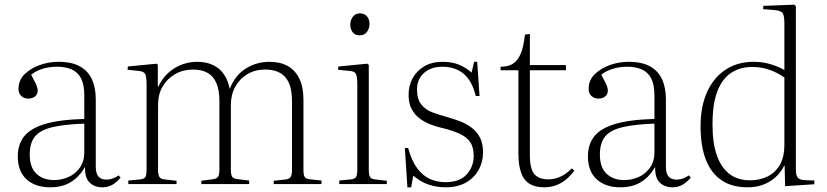

<svg xmlns="http://www.w3.org/2000/svg" viewBox="-20 -786 3534 820"><path d="M195 14Q131 14 93.5 -20Q56 -54 56 -118Q56 -169 82.5 -203Q109 -237 170.5 -256Q232 -275 340 -278V-378Q340 -424 326.5 -450.5Q313 -477 287 -489Q261 -501 225 -501Q190 -501 161.5 -492Q133 -483 113 -467Q124 -447 130 -434.5Q136 -422 138.5 -414Q141 -406 141 -399Q141 -384 130 -374.5Q119 -365 100 -365Q83 -365 71 -376Q59 -387 59 -406Q59 -444 85.5 -469.5Q112 -495 150.5 -508.5Q189 -522 229 -522Q288 -522 323 -501.5Q358 -481 373.5 -445.5Q389 -410 389 -361V-74Q389 -45 400.5 -32Q412 -19 434 -19Q450 -19 463.5 -24.5Q477 -30 487 -37L495 -27Q479 -8 460 3Q441 14 417 14Q385 14 363.5 -5.5Q342 -25 343 -73Q325 -42 302 -22.5Q279 -3 252.5 5.5Q226 14 195 14ZM211 -17Q243 -17 272.5 -30Q302 -43 321 -70Q340 -97 340 -135V-258Q254 -255 202.5 -242.5Q151 -230 129 -202.5Q107 -175 107 -126Q107 -71 135.5 -44Q164 -17 211 -17Z M528 0V-15L580 -20Q596 -22 601 -30Q606 -38 606 -65V-421Q606 -457 600.5 -469Q595 -481 573 -483L525 -488L526 -502L649 -514L654 -509V-416H656Q673 -452 699.5 -475.5Q726 -499 757.5 -510.5Q789 -522 821 -522Q879 -522 914.5 -492.5Q950 -463 961 -406Q984 -465 1030 -493.5Q1076 -522 1131 -522Q1177 -522 1209 -504Q1241 -486 1258.5 -450Q1276 -414 1276 -360V-61Q1276 -38 1281.5 -30Q1287 -22 1306 -20L1353 -15V0H1149V-14L1195 -19Q1215 -21 1221 -29.5Q1227 -38 1227 -61V-355Q1227 -402 1214 -431.5Q1201 -461 1175.5 -475Q1150 -489 1113 -489Q1070 -489 1037 -469.5Q1004 -450 985 -416Q966 -382 966 -338V-62Q966 -41 971 -32Q976 -23 994 -21L1044 -15V0H840V-14L885 -20Q905 -22 911 -30.5Q917 -39 917 -62V-354Q917 -401 904.5 -430.5Q892 -460 867 -474.5Q842 -489 805 -489Q762 -489 728 -469.5Q694 -450 674.5 -416.5Q655 -383 655 -338V-63Q655 -40 660.5 -31Q666 -22 680 -20L734 -14V0Z M1429 0V-15L1480 -20Q1495 -22 1500.5 -30Q1506 -38 1506 -65V-421Q1506 -459 1500 -470.5Q1494 -482 1473 -483L1424 -488L1425 -502L1549 -514L1555 -509V-63Q1555 -39 1560 -30.5Q1565 -22 1580 -20L1632 -14V0ZM1516 -635Q1497 -635 1486.5 -648Q1476 -661 1476 -680Q1476 -700 1487 -714.5Q1498 -729 1517 -729Q1536 -729 1547 -716.5Q1558 -704 1558 -684Q1558 -665 1547.5 -650Q1537 -635 1516 -635Z M1720 14 1709 -154H1723Q1738 -99 1762.5 -66.5Q1787 -34 1817.5 -21Q1848 -8 1883 -8Q1943 -8 1973 -41Q2003 -74 2003 -120Q2003 -158 1987.5 -180Q1972 -202 1940.5 -216Q1909 -230 1862 -241Q1841 -246 1817.5 -255Q1794 -264 1773 -279.5Q1752 -295 1738.5 -319.5Q1725 -344 1725 -382Q1725 -420 1742 -451.5Q1759 -483 1791.5 -502.5Q1824 -522 1871 -522Q1912 -522 1942 -509Q1972 -496 1994 -476L2005 -522H2018L2028 -376H2012Q1996 -441 1960 -471Q1924 -501 1869 -501Q1821 -501 1791 -474.5Q1761 -448 1761 -404Q1761 -363 1779 -340Q1797 -317 1827 -306Q1857 -295 1890 -286Q1915 -279 1942 -269Q1969 -259 1992 -242.5Q2015 -226 2029 -200Q2043 -174 2043 -135Q2043 -94 2024 -60Q2005 -26 1969.5 -6Q1934 14 1883 14Q1846 14 1811 2.5Q1776 -9 1745 -36L1736 14Z M2304 14Q2266 14 2241.5 -1Q2217 -16 2205.5 -48.5Q2194 -81 2194 -132V-486H2118V-501Q2148 -501 2168.5 -512.5Q2189 -524 2202.5 -553.5Q2216 -583 2222 -638L2242 -641L2243 -638V-508H2397V-486H2243V-124Q2243 -64 2262.5 -42Q2282 -20 2323 -20Q2348 -20 2373.5 -31.5Q2399 -43 2422 -67L2433 -57Q2405 -20 2373.5 -3Q2342 14 2304 14Z M2630 14Q2566 14 2528.5 -20Q2491 -54 2491 -118Q2491 -169 2517.5 -203Q2544 -237 2605.5 -256Q2667 -275 2775 -278V-378Q2775 -424 2761.5 -450.5Q2748 -477 2722 -489Q2696 -501 2660 -501Q2625 -501 2596.5 -492Q2568 -483 2548 -467Q2559 -447 2565 -434.5Q2571 -422 2573.5 -414Q2576 -406 2576 -399Q2576 -384 2565 -374.5Q2554 -365 2535 -365Q2518 -365 2506 -376Q2494 -387 2494 -406Q2494 -444 2520.5 -469.5Q2547 -495 2585.5 -508.5Q2624 -522 2664 -522Q2723 -522 2758 -501.5Q2793 -481 2808.5 -445.5Q2824 -410 2824 -361V-74Q2824 -45 2835.5 -32Q2847 -19 2869 -19Q2885 -19 2898.5 -24.5Q2912 -30 2922 -37L2930 -27Q2914 -8 2895 3Q2876 14 2852 14Q2820 14 2798.5 -5.5Q2777 -25 2778 -73Q2760 -42 2737 -22.5Q2714 -3 2687.5 5.5Q2661 14 2630 14ZM2646 -17Q2678 -17 2707.5 -30Q2737 -43 2756 -70Q2775 -97 2775 -135V-258Q2689 -255 2637.5 -242.5Q2586 -230 2564 -202.5Q2542 -175 2542 -126Q2542 -71 2570.5 -44Q2599 -17 2646 -17Z M3172 14Q3107 14 3062.5 -15.5Q3018 -45 2995 -103Q2972 -161 2972 -246Q2972 -332 3000 -393.5Q3028 -455 3079 -488.5Q3130 -522 3198 -522Q3238 -522 3272 -511.5Q3306 -501 3330 -487V-684Q3330 -719 3322.5 -730Q3315 -741 3287 -743L3239 -747L3240 -761L3372 -766L3379 -760V-63Q3379 -40 3385.5 -29.5Q3392 -19 3412 -17L3458 -15V1L3333 9L3331 -78H3329Q3315 -50 3292.5 -29.5Q3270 -9 3240 2.5Q3210 14 3172 14ZM3183 -16Q3227 -16 3260.5 -33.5Q3294 -51 3312 -84.5Q3330 -118 3330 -166V-455Q3300 -476 3266 -488Q3232 -500 3192 -500Q3142 -500 3103.5 -475.5Q3065 -451 3044 -397Q3023 -343 3023 -254Q3023 -175 3041.5 -122.5Q3060 -70 3095.5 -43Q3131 -16 3183 -16Z"/></svg>

Font: Literata 60pt ExtraLight
Style: Regular
Weight: 250
Designer: Latin by Veronika Burian and Jose Scaglione. Greek by Irene Vlachou. Cyrillic by Vera Evstafieva.
Foundry: TypeTogether
Version: Version 3.103;gftools[0.9.29]